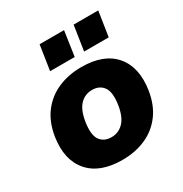

<svg xmlns="http://www.w3.org/2000/svg" viewBox="-172 -864 960 1007"><g transform="rotate(-30 308.5 -360.5)"><path d="M282 11Q146 11 80.5 -65Q15 -141 35 -272Q48 -354 90 -409Q132 -464 195.5 -491.5Q259 -519 337 -519Q473 -519 537.5 -443Q602 -367 582 -236Q569 -154 527.5 -99Q486 -44 423 -16.5Q360 11 282 11ZM292 -121Q334 -121 364 -151Q394 -181 405 -246Q417 -322 394 -354.5Q371 -387 326 -387Q283 -387 253.5 -357Q224 -327 213 -262Q201 -186 223.5 -153.5Q246 -121 292 -121ZM391 -582 414 -732H563L540 -582ZM185 -582 208 -732H356L334 -582Z"/></g></svg>

Font: Mulish Black
Style: Italic
Weight: 900
Italic angle: -9°
Designer: Vernon Adams
Foundry: Vernon Adams
Version: Version 3.603; ttfautohint (v1.8.3)